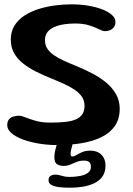

<svg xmlns="http://www.w3.org/2000/svg" viewBox="-20 -645 615 886"><path d="M243.4 24.4Q198.8 24.4 157.6 17.3Q116.4 10.2 83.8 -2.1Q51.2 -14.5 32.3 -31.2Q13.4 -48 13.4 -67.4Q13.4 -84.1 21 -93.7Q28.6 -103.2 41.4 -107.1Q54.2 -111 69.1 -111Q78.5 -111 97.6 -103.2Q116.8 -95.4 145.3 -87.3Q173.9 -79.2 211.4 -79.2Q251.2 -79.2 280.9 -82.4Q310.6 -85.6 330.4 -94.2Q350.2 -102.8 360.1 -118.1Q370 -133.4 370 -157.4Q370 -180.2 358.5 -197.6Q347 -215.1 326.4 -229.5Q305.8 -243.9 278.1 -256.6Q250.4 -269.3 218.2 -282.4Q178.6 -298.2 144.4 -315.5Q110.2 -332.9 84.4 -353.8Q58.6 -374.8 44.2 -401.3Q29.8 -427.9 29.8 -462.1Q29.8 -500.1 47.4 -527.8Q65.1 -555.5 94.8 -574.4Q124.6 -593.2 161.2 -604.3Q197.9 -615.4 236.3 -620.2Q274.8 -625 309 -625Q351.4 -625 388.2 -618.7Q425.1 -612.4 453.2 -601.2Q481.3 -589.9 497.1 -575.5Q512.8 -561.1 512.8 -544.3Q512.8 -529.8 505.9 -520.2Q499 -510.6 487.9 -505.9Q476.8 -501.2 463.6 -501.2Q454.1 -501.2 436.7 -510.2Q419.3 -519.1 392.3 -527.8Q365.4 -536.6 325.7 -536.6Q300.4 -536.6 275.9 -532.9Q251.4 -529.2 231.4 -520.7Q211.4 -512.1 199.4 -497.2Q187.5 -482.3 187.5 -459.3Q187.5 -437.4 198.3 -420.7Q209.2 -404 228.4 -390.7Q247.6 -377.3 273.6 -365.4Q299.6 -353.4 329.8 -341.3Q370.2 -324.9 406.8 -305.6Q443.4 -286.2 471.7 -262.4Q499.9 -238.6 516.2 -209.1Q532.4 -179.6 532.4 -143Q532.4 -96.2 510.2 -64Q488 -31.8 448.4 -12.3Q408.8 7.1 356.4 15.8Q304 24.4 243.4 24.4ZM300.1 221.1Q274.6 221.1 252.8 218.6Q230.9 216 217.5 208.5Q204 201.1 204 186.7Q204 172.1 213.4 166.5Q222.9 160.8 235.3 160.8Q245.6 160.8 255 163.5Q264.4 166.1 275.5 168.8Q286.6 171.4 300.9 171.4Q326.6 171.4 349.1 167.1Q371.6 162.8 385.6 152.7Q399.5 142.6 399.5 125.6Q399.5 109.2 391.6 102.7Q383.8 96.1 367.9 96.1Q349.3 96.1 333.9 102.2Q318.5 108.4 304.3 114.5Q290.1 120.6 274.1 120.6Q256.3 120.6 243.6 113.1Q230.9 105.6 230.9 79.6Q230.9 68.6 233.8 54Q236.8 39.4 241.1 25.8Q245.4 12.1 248.7 4.9Q254.4 -6.9 263.9 -14.3Q273.3 -21.7 291 -21.7Q304.4 -21.7 311.1 -14.6Q317.7 -7.6 317.7 1.8Q317.7 13.5 311.8 31.9Q305.9 50.3 305.9 65.9Q305.9 77.1 313.3 77.1Q321.9 77.1 332.8 70.3Q343.8 63.6 359.6 56.8Q375.4 50.1 398.4 50.1Q417.5 50.1 432.9 58Q448.4 65.9 457.6 81.6Q466.8 97.2 466.8 120.1Q466.8 169.9 424.3 195.5Q381.8 221.1 300.1 221.1Z"/></svg>

Font: Gluten Thin
Style: Regular
Weight: 100
Designer: Tyler Finck
Foundry: Etcetera Type Company
Version: Version 1.300